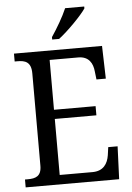

<svg xmlns="http://www.w3.org/2000/svg" viewBox="-61 -976 700 1021"><g transform="rotate(-5 289.0 -465.5)"><path d="M243 -784V-771H280C331 -810 405 -886 428 -921V-931H326C307 -886 272 -827 243 -784ZM34 0H533L540 -175H490L484 -132C477 -88 454 -50 395 -50H220V-349H442V-398H220V-664H373C429 -664 450 -626 454 -582L459 -539H509L504 -714H34V-672H49C89 -672 122 -663 122 -601V-108C122 -51 90 -42 49 -42H34Z"/></g></svg>

Font: Noto Serif Armenian SemiCondensed
Style: Regular
Weight: 400
Width: 4
Designer: Monotype Design Team
Foundry: Monotype Imaging Inc.
Version: Version 2.008